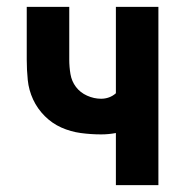

<svg xmlns="http://www.w3.org/2000/svg" viewBox="-20 -540 540 560"><path d="M318 0V-152Q307 -150 296.5 -149Q286 -148 275 -148Q245 -148 215.5 -152Q186 -156 159 -168Q132 -180 110.5 -201.5Q89 -223 76.5 -250Q64 -277 61 -306.5Q58 -336 58 -366V-520H182V-366Q182 -345 185.5 -324Q189 -303 201.5 -286.5Q214 -270 234 -261Q254 -252 275 -252Q287 -252 298 -256Q309 -260 318 -268V-520H442V0Z"/></svg>

Font: Iosevka Term Curly Extrabold
Style: Regular
Weight: 800
Designer: Belleve Invis
Foundry: Belleve Invis
Version: Version 32.3.0